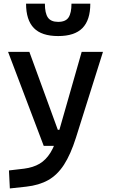

<svg xmlns="http://www.w3.org/2000/svg" viewBox="-20 -803 626 1057"><path d="M34.2 234.4 29.3 135.3 112.8 125.5Q162.6 119.1 197.8 98.4Q232.9 77.6 258.1 36.9Q283.2 -3.9 301.8 -70.3L429.7 -517.6H546.9L398.4 -45.9Q369.1 46.9 332.3 103.8Q295.4 160.6 245.1 188.7Q194.8 216.8 124.5 224.6ZM220.7 0 24.4 -517.6H141.6L298.3 -88.4H316.4V0ZM300.3 -604.5Q209 -604.5 166.3 -648.7Q123.5 -692.9 123.5 -782.7H227.1Q227.1 -730.5 243.7 -706.5Q260.3 -682.6 300.3 -682.6Q341.3 -682.6 357.4 -707Q373.5 -731.4 373.5 -782.7H477.1Q477.1 -692.4 433.8 -648.4Q390.6 -604.5 300.3 -604.5Z"/></svg>

Font: Cascadia Mono Medium
Style: Regular
Weight: 500
Monospace: yes
Designer: Aaron Bell
Foundry: Saja Typeworks
Version: Version 2407.024